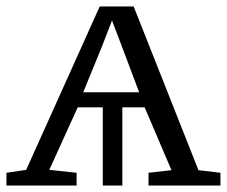

<svg xmlns="http://www.w3.org/2000/svg" viewBox="-21 -574 702 594"><path d="M-1 0V-39.5L60 -48.5L287.5 -554H392.5L593 -47.5L661 -39.5V0H438.5V-39.5L509.5 -47.5L426.5 -242H357.5V0H297V-242H219.5L131.5 -48.5L216 -39.5V0ZM236.5 -288.5H409.5L354.5 -434.5L325.5 -510.5L295.5 -433Z"/></svg>

Font: Merriweather 20pt Light
Style: Regular
Weight: 300
Version: Version 2.100